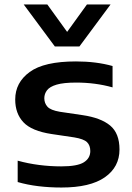

<svg xmlns="http://www.w3.org/2000/svg" viewBox="-20 -828 591 858"><path d="M254.5 10Q201 10 151.5 4Q102 -2 59 -14.5V-110Q106 -97 155 -90.8Q204 -84.5 253.5 -84.5Q326 -84.5 354.8 -102.8Q383.5 -121 383.5 -153Q383.5 -178.5 368.8 -192.8Q354 -207 312 -214L211 -229Q121.5 -242.5 84.8 -281.5Q48 -320.5 48 -383.5Q48 -459 112.5 -506.2Q177 -553.5 319.5 -553.5Q410 -553.5 483 -533V-437.5Q406.5 -459 320.5 -459Q264 -459 233 -449.8Q202 -440.5 190 -424.5Q178 -408.5 178 -389Q178 -367 192 -351.2Q206 -335.5 247.5 -328.5L349 -313.5Q431 -301.5 472.5 -266.8Q514 -232 514 -160Q514 -81.5 448.5 -35.8Q383 10 254.5 10ZM225 -620.5 86 -808H191.5L280 -685.5L368.5 -808H474L335 -620.5Z"/></svg>

Font: Encode Sans Expanded SemiBold
Style: Regular
Weight: 600
Width: 7
Designer: Multiple Designers
Foundry: Impallari Type
Version: Version 3.000; ttfautohint (v1.8.3) -l 8 -r 50 -G 200 -x 14 